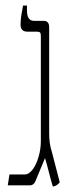

<svg xmlns="http://www.w3.org/2000/svg" viewBox="-20 -667 251 691"><path d="M170 4Q163 -19 155.5 -49Q148 -79 142 -98L110 -21Q103 0 88 0H8L14 -39H68Q84 -39 97.5 -57Q111 -75 119 -103Q127 -131 127 -159V-537Q127 -546 124.5 -549.5Q122 -553 113 -553H79Q54 -553 54 -578Q54 -597 57.5 -616.5Q61 -636 63 -647H77V-630Q77 -592 102 -592H137Q157 -592 157 -569V-188Q157 -169 159 -153.5Q161 -138 167 -119L195 -11Q186 1 173 4Z"/></svg>

Font: Noto Serif Hebrew ExtraCondensed ExtraLight
Style: Regular
Weight: 200
Width: 2
Designer: Monotype Design Team
Foundry: Monotype Imaging Inc.
Version: Version 2.004; ttfautohint (v1.8.4.7-5d5b)